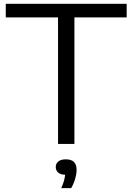

<svg xmlns="http://www.w3.org/2000/svg" viewBox="-20 -760 699 1014"><path d="M286.5 0V-668H10.5V-740H649V-668H373V0ZM303.5 233.5Q313 212 317.8 195.2Q322.5 178.5 324 163Q299 162 286.8 151Q274.5 140 274.5 122Q274.5 104 288 92.8Q301.5 81.5 328 81.5Q384.5 81.5 384.5 136.5Q384.5 158 377 184Q369.5 210 356 233.5Z"/></svg>

Font: Encode Sans Exp
Style: Regular
Weight: 400
Width: 7
Designer: Multiple Designers
Foundry: Impallari Type
Version: Version 3.002; ttfautohint (v1.8.3) -l 8 -r 50 -G 200 -x 14 